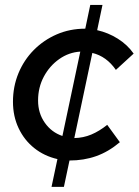

<svg xmlns="http://www.w3.org/2000/svg" viewBox="-20 -634 556 770"><path d="M186.7 115.3 210.3 4Q157.7 -8 117.5 -40Q77.3 -72 54.7 -119.8Q32 -167.7 32 -226Q32 -286.7 53.8 -339.8Q75.7 -393 115.3 -433.2Q155 -473.3 207.7 -496.2Q260.3 -519 322 -519L342 -614.3H391L369.7 -513Q414 -503 452.5 -478.8Q491 -454.7 516 -419L444.7 -353.7Q407.3 -408 350.3 -421.7L278 -80.3Q314.3 -81 346.3 -94.5Q378.3 -108 410 -133.3L460.7 -63.7Q414.7 -25 365.3 -7.7Q316 9.7 258.7 9.7L236.3 115.3ZM230.3 -88.7 302 -427Q256.3 -424.3 217.7 -397.2Q179 -370 155.8 -326.7Q132.7 -283.3 132.7 -231Q132.7 -180 159.7 -141.7Q186.7 -103.3 230.3 -88.7Z"/></svg>

Font: Red Hat Display VF
Style: Italic
Weight: 300
Italic angle: -12°
Designer: Pentagram, MCKL
Foundry: Pentagram, MCKL
Version: Version 1.010